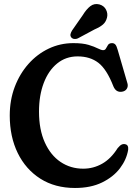

<svg xmlns="http://www.w3.org/2000/svg" viewBox="-20 -924 676 955"><path d="M617.5 -179Q609.5 -130.5 576.8 -87.2Q544 -44 487.8 -16.5Q431.5 11 353 11Q253.5 11 180.8 -35.2Q108 -81.5 68.2 -162.8Q28.5 -244 28.5 -349.5Q28.5 -426 53.2 -491.5Q78 -557 121.5 -606Q165 -655 222.2 -682.2Q279.5 -709.5 345 -709.5Q391.5 -709.5 420.5 -700.8Q449.5 -692 466.5 -683.2Q483.5 -674.5 493 -674.5Q503 -674.5 507.2 -683.2Q511.5 -692 517.5 -700.8Q523.5 -709.5 537.5 -709.5Q547 -709.5 553.5 -702.8Q560 -696 566 -674L614 -509Q618 -495 611 -483Q604 -471 588 -468Q557.5 -462.5 544 -494.5Q511 -579.5 469.5 -611.5Q428 -643.5 366 -643.5Q307.5 -643.5 264.2 -608.2Q221 -573 197.5 -511Q174 -449 174 -369Q174 -279.5 202.8 -215.8Q231.5 -152 281.2 -118.5Q331 -85 394 -85Q444.5 -85 488.2 -109.8Q532 -134.5 565 -187Q577 -201.5 585.8 -205.2Q594.5 -209 603.5 -206.5Q620 -203 617.5 -179ZM391.5 -848.5Q409.5 -878 429.2 -893.2Q449 -908.5 474.5 -902Q497.5 -895.5 507.5 -875.8Q517.5 -856 512 -835.5Q506.5 -814.5 492 -802Q477.5 -789.5 450 -777.5L367 -733Q358.5 -729 349.2 -730.2Q340 -731.5 334.5 -738Q328.5 -746 330.8 -754.8Q333 -763.5 338.5 -772.5Z"/></svg>

Font: Fraunces 144pt S100 SemiBold
Style: Regular
Weight: 600
Version: Version 1.000; ttfautohint (v1.8.3)